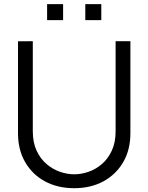

<svg xmlns="http://www.w3.org/2000/svg" viewBox="-20 -926 742 960"><path d="M406.5 -825.5V-905.5H486.5V-825.5ZM215.5 -825.5V-905.5H295.5V-825.5ZM351 15Q268.5 15 205.2 -19Q142 -53 106 -115Q70 -177 70 -260V-719.5L144 -720V-269.5Q144 -213.5 163 -172.8Q182 -132 212.8 -105.8Q243.5 -79.5 280 -67Q316.5 -54.5 351 -54.5Q386 -54.5 422.5 -67Q459 -79.5 489.5 -105.8Q520 -132 539 -172.8Q558 -213.5 558 -269.5V-720H632V-260Q632 -177 596 -115.2Q560 -53.5 496.8 -19.2Q433.5 15 351 15Z"/></svg>

Font: Manrope ExtraLight
Style: Regular
Weight: 400
Version: Version 4.504